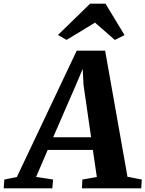

<svg xmlns="http://www.w3.org/2000/svg" viewBox="-96 -1020 788 1040"><path d="M-76 0 -72.5 -47.5 -4.5 -61.5 319.5 -745.5H473.5L594.5 -62.5L672 -47.5L669 0H348L350 -47.5L428.5 -61.5L407 -208H162.5L99.5 -61.5L191.5 -47.5L187.5 0ZM192 -276.5H397.5L356.5 -559L352 -647L317 -564ZM218 -830.5 392 -1000H475.5L578.5 -830L526 -803.5Q499 -827 472.2 -850.8Q445.5 -874.5 418.5 -897.5Q380.5 -874 341.8 -850.5Q303 -827 264.5 -804Z"/></svg>

Font: Merriweather 24pt ExtraBold
Style: Italic
Weight: 800
Italic angle: -7.8°
Version: Version 2.101